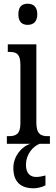

<svg xmlns="http://www.w3.org/2000/svg" viewBox="-20 -775 300 1035"><path d="M129 -641C158 -641 181 -656 181 -698C181 -740 158 -755 129 -755C100 -755 79 -740 79 -698C79 -656 100 -641 129 -641ZM17 0H145C96 14 52 68 52 130C52 206 92 240 162 240C179 240 208 234 225 224V171C206 176 189 179 175 179C144 179 120 160 120 115C120 52 161 13 194 0H249V-41H239C200 -41 176 -52 176 -115V-536H22V-495H32C69 -495 90 -484 90 -425V-110C90 -51 65 -41 27 -41H17Z"/></svg>

Font: Noto Serif Lao ExtCond
Style: Regular
Weight: 400
Width: 2
Designer: Monotype Design Team
Foundry: Monotype Imaging Inc.
Version: Version 2.004